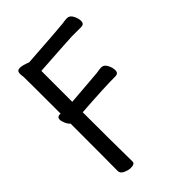

<svg xmlns="http://www.w3.org/2000/svg" viewBox="-213 -812 926 926"><g transform="rotate(-45 250.0 -349.5)"><path d="M68.8 -409.2Q68.8 -648.9 67.9 -662.1Q65.9 -674.8 65.9 -685.1Q65.9 -705.1 85.9 -705.1Q103 -705.1 136.7 -691.9Q360.8 -707 380.9 -710Q406.7 -713.9 416 -713.9Q434.1 -713.9 444.6 -693.8Q455.1 -673.8 455.1 -655.8Q455.1 -634.8 434.1 -634.8H370.1Q357.9 -634.8 148.9 -621.1V-410.2Q314.9 -422.9 330.1 -424.8Q356.9 -429.2 364.7 -429.2Q382.8 -429.2 393.3 -409.2Q403.8 -389.2 403.8 -371.1Q403.8 -350.1 382.8 -350.1Q307.1 -350.1 148.9 -338.9Q148.9 -148.9 150.9 -1Q150.9 15.1 124 15.1Q106.9 15.1 87.4 6.1Q67.9 -2.9 67.9 -19Q68.8 -81.1 68.8 -341.8Q60.1 -348.1 52.5 -364.5Q44.9 -380.9 44.9 -393.1Q45.9 -410.2 64.9 -410.2Q67.9 -409.2 68.8 -409.2Z"/></g></svg>

Font: LXGW WenKai Mono Screen
Style: Regular
Weight: 400
Monospace: yes
Designer: LXGW / Fontworks Inc.
Foundry: LXGW / Fontworks Inc.
Version: Version 1.330;April 28,2024